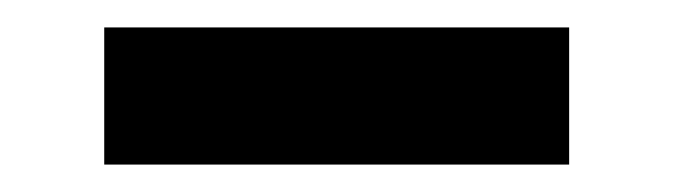

<svg xmlns="http://www.w3.org/2000/svg" viewBox="-20 -350 492 140"><path d="M56 -330H395V-230H56Z"/></svg>

Font: Encode Sans Narrow
Style: SemiBold
Weight: 600
Designer: Pablo Impallari, Andres Torresi
Foundry: Pablo Impallari, Andres Torresi
Version: Version 1.000; ttfautohint (v1.00) -l 8 -r 50 -G 200 -x 14 -